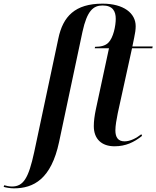

<svg xmlns="http://www.w3.org/2000/svg" viewBox="-155 -790 855 1050"><path d="M-79 240C29 240 125 189 168 -13L296 -616C321 -731 355 -760 406 -760C462 -760 478 -728 478 -687C478 -649 465 -583 437 -556C421 -540 396 -534 365 -534L363 -526H441L369 -191C362 -157 358 -128 358 -100C358 -29 402 10 471 10C533 10 578 -12 622 -47L618 -56C590 -34 557 -17 526 -17C491 -17 476 -39 476 -77C476 -102 482 -136 489 -171L567 -526H678L680 -536H569L579 -585C584 -608 587 -628 587 -647C587 -718 521 -770 406 -770C255 -770 189 -700 164 -579L32 42C1 185 -27 230 -90 230C-105 230 -122 226 -132 223L-135 232C-122 236 -98 240 -79 240Z"/></svg>

Font: Noto Serif Display SemiCondensed SemiBold
Style: Italic
Weight: 600
Width: 4
Italic angle: -12°
Designer: Monotype Design Team
Foundry: Monotype Imaging Inc.
Version: Version 2.009